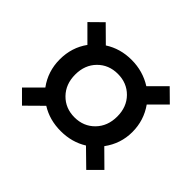

<svg xmlns="http://www.w3.org/2000/svg" viewBox="-145 -837 1046 1046"><g transform="rotate(45 377.5 -314.0)"><path d="M150 -152Q97 -224 97 -316Q97 -408 148 -478L60 -566L131 -636L221 -547Q289 -591 376 -591Q463 -591 534 -546L624 -636L695 -566L606 -477Q657 -405 657 -315.5Q657 -226 603 -153L695 -62L625 8L530 -85Q463 -43 377 -43Q291 -43 224 -85L130 8L60 -62ZM261 -196Q307 -149 377 -149Q447 -149 493 -196Q539 -243 539 -317Q539 -391 493 -437.5Q447 -484 377 -484Q307 -484 261 -437.5Q215 -391 215 -317Q215 -243 261 -196Z"/></g></svg>

Font: Montreal
Style: Regular
Weight: 400
Designer: Julieta Ulanovsky, usr_local_share
Foundry: Julieta Ulanovsky, usr_local_share
Version: Version 2.001